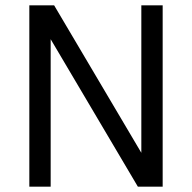

<svg xmlns="http://www.w3.org/2000/svg" viewBox="-20 -700 720 720"><path d="M90 0V-680H183L510 -127V-680H590V0H497L170 -553V0Z"/></svg>

Font: Imprima
Style: Regular
Weight: 400
Version: Version 1.001